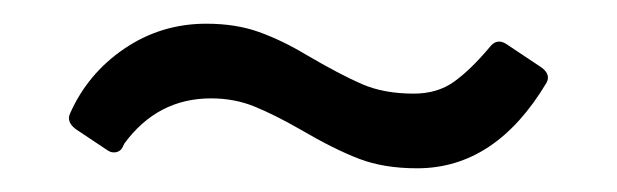

<svg xmlns="http://www.w3.org/2000/svg" viewBox="-20 -374 521 162"><path d="M233 -265Q212 -277 195 -284Q178 -291 158 -291Q113 -291 85 -253L83 -249Q81 -246 77.5 -245.5Q74 -245 71 -247L44 -265Q36 -271 39 -278Q54 -312 85 -333Q116 -354 154 -354Q179 -354 198.5 -347Q218 -340 238 -328Q267 -311 285.5 -303Q304 -295 329 -295Q349 -295 363 -305Q377 -315 393 -334Q399 -342 407 -337L437 -317Q445 -311 441 -304Q398 -232 332 -232Q304 -232 283 -240Q262 -248 233 -265Z"/></svg>

Font: Barlow Semi Condensed
Style: Regular
Weight: 400
Width: 4
Designer: Jeremy Tribby
Foundry: Tribby Type
Version: Version 1.408;December 10, 2018;FontCreator 11.5.0.2430 64-b